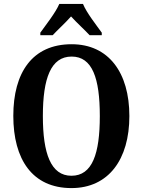

<svg xmlns="http://www.w3.org/2000/svg" viewBox="-20 -951 729 981"><path d="M186 -784V-771H249C273 -797 316 -836 343 -867C369 -838 417 -794 438 -771H500V-784C473 -822 422 -886 404 -931H283C264 -886 213 -822 186 -784ZM345 10C535 10 641 -137 641 -358C641 -580 535 -725 346 -725C145 -725 48 -580 48 -359C48 -137 145 10 345 10ZM345 -53C240 -53 199 -166 199 -358C199 -551 240 -662 346 -662C452 -662 490 -551 490 -358C490 -166 452 -53 345 -53Z"/></svg>

Font: Noto Serif Ethiopic Condensed
Style: Bold
Weight: 700
Width: 3
Designer: Monotype Design Team
Foundry: Monotype Imaging Inc.
Version: Version 2.102